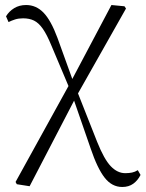

<svg xmlns="http://www.w3.org/2000/svg" viewBox="-20 -540 580 765"><path d="M47 194 42 185 261 -212 424 -520 476 -515 482 -506 283 -154 98 202ZM467 205Q426 205 397 168Q368 131 341 51L270 -154H264L286 -180L367 25Q395 95 421.5 122.5Q448 150 479 150Q494 150 506 147.5Q518 145 529 138L540 157Q529 179 511 192Q493 205 467 205ZM258 -185 185 -358Q167 -402 150.5 -425.5Q134 -449 115.5 -458Q97 -467 72 -467Q54 -467 40 -462.5Q26 -458 14 -452L4 -475Q16 -495 36.5 -507.5Q57 -520 84 -520Q124 -520 153.5 -489.5Q183 -459 209 -389L274 -209H282Z"/></svg>

Font: Noto Serif SC ExtraLight
Style: Regular
Weight: 200
Designer: Ryoko NISHIZUKA 西塚涼子 (kana & ideographs); Frank Grießhammer (Latin, Greek & Cyrillic); Wenlong ZHANG 张文龙 (bopomofo); San
Foundry: Adobe
Version: Version 2.002-H1;hotconv 1.1.0;makeotfexe 2.6.0